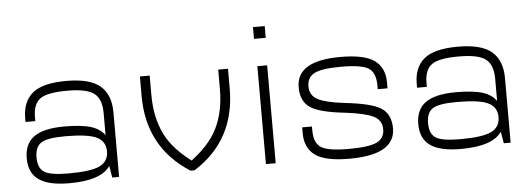

<svg xmlns="http://www.w3.org/2000/svg" viewBox="-48 -834 2695 977"><g transform="rotate(-5 1300.0 -345.0)"><path d="M75 -340V-320H125V-340Q125 -407 161.5 -433.5Q198 -460 300 -460Q400 -460 437.5 -431Q475 -402 475 -330V-220L525 -250V-330Q525 -420 472.5 -465Q420 -510 300 -510Q178 -510 126.5 -466.5Q75 -423 75 -340ZM525 -250H475V-95L480 -60L490 0H525ZM270 10Q433 10 480 -60L475 -135Q475 -84 430.5 -62Q386 -40 270 -40Q178 -40 146.5 -60.5Q115 -81 115 -135Q115 -189 146.5 -209.5Q178 -230 270 -230Q386 -230 430.5 -208Q475 -186 475 -135L480 -210Q457 -248 408.5 -264Q360 -280 270 -280Q165 -280 115 -245Q65 -210 65 -135Q65 -60 115 -25Q165 10 270 10Z M890 0 915 -40Q809 -115 767 -200.5Q725 -286 725 -400V-500H675V-400Q675 -137 890 0ZM910 0Q1125 -134 1125 -400V-500H1075V-400Q1075 -286 1033 -200.5Q991 -115 885 -40L890 0Z M1275 0H1325V-500H1275ZM1270 -640H1330V-700H1270Z M1935 -125Q1935 -197 1886.5 -228.5Q1838 -260 1700 -275Q1606 -286 1565.5 -307Q1525 -328 1525 -375Q1525 -421 1562.5 -440.5Q1600 -460 1700 -460Q1806 -460 1840.5 -436.5Q1875 -413 1875 -350V-330H1925V-360Q1925 -435 1874 -472.5Q1823 -510 1700 -510Q1475 -510 1475 -375Q1475 -303 1522 -271Q1569 -239 1700 -225Q1800 -213 1842.5 -192Q1885 -171 1885 -125Q1885 -79 1845.5 -59.5Q1806 -40 1700 -40Q1594 -40 1559.5 -63.5Q1525 -87 1525 -150V-170H1475V-140Q1475 -65 1526 -27.5Q1577 10 1700 10Q1935 10 1935 -125Z M2075 -340V-320H2125V-340Q2125 -407 2161.5 -433.5Q2198 -460 2300 -460Q2400 -460 2437.5 -431Q2475 -402 2475 -330V-220L2525 -250V-330Q2525 -420 2472.5 -465Q2420 -510 2300 -510Q2178 -510 2126.5 -466.5Q2075 -423 2075 -340ZM2525 -250H2475V-95L2480 -60L2490 0H2525ZM2270 10Q2433 10 2480 -60L2475 -135Q2475 -84 2430.5 -62Q2386 -40 2270 -40Q2178 -40 2146.5 -60.5Q2115 -81 2115 -135Q2115 -189 2146.5 -209.5Q2178 -230 2270 -230Q2386 -230 2430.5 -208Q2475 -186 2475 -135L2480 -210Q2457 -248 2408.5 -264Q2360 -280 2270 -280Q2165 -280 2115 -245Q2065 -210 2065 -135Q2065 -60 2115 -25Q2165 10 2270 10Z"/></g></svg>

Font: Millimetre
Style: Light
Weight: 200
Designer: Jérémy Landes
Version: Version 1.0